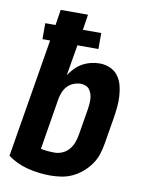

<svg xmlns="http://www.w3.org/2000/svg" viewBox="-84 -796 668 865"><g transform="rotate(10 250.0 -363.5)"><path d="M206 8Q152 8 101 -5Q50 -18 10 -48L100 -591H65V-664H112L123 -735H248L237 -664H321V-591H225L201 -450Q212 -467 227 -482.5Q242 -498 260 -508Q278 -518 298.5 -523Q319 -528 338 -528Q364 -528 386.5 -518Q409 -508 423 -489Q437 -470 443 -446.5Q449 -423 450.5 -398Q452 -373 449.5 -347.5Q447 -322 443 -297L423 -177Q419 -152 411 -127Q403 -102 387.5 -80Q372 -58 351.5 -40.5Q331 -23 307 -11.5Q283 0 257 4Q231 8 206 8ZM207 -97Q225 -97 242.5 -104.5Q260 -112 272.5 -126.5Q285 -141 291.5 -158.5Q298 -176 301 -194L321 -314Q323 -326 324 -338Q325 -350 324.5 -362Q324 -374 320.5 -385Q317 -396 310.5 -405Q304 -414 293 -418.5Q282 -423 270 -423Q255 -423 239 -417Q223 -411 211 -399Q199 -387 192.5 -371.5Q186 -356 183 -341L144 -103Q159 -100 175 -98.5Q191 -97 207 -97Z"/></g></svg>

Font: Iosevka SS18 Extrabold
Style: Italic
Weight: 800
Italic angle: -9°
Monospace: yes
Designer: Belleve Invis
Foundry: Belleve Invis
Version: Version 25.1.1; ttfautohint (v1.8.4)